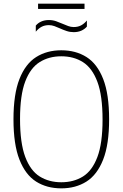

<svg xmlns="http://www.w3.org/2000/svg" viewBox="-20 -1025 673 1054"><path d="M316.5 9Q237 9 178.2 -28.2Q119.5 -65.5 86.8 -148.8Q54 -232 54 -370Q54 -508 86.8 -591.2Q119.5 -674.5 178.5 -711.8Q237.5 -749 316.5 -749Q396 -749 455 -711.8Q514 -674.5 546.5 -591.2Q579 -508 579 -370Q579 -232 546.2 -148.8Q513.5 -65.5 454.5 -28.2Q395.5 9 316.5 9ZM316.5 -24.5Q384.5 -24.5 435.2 -56Q486 -87.5 514.5 -162.8Q543 -238 543 -368Q543 -500.5 514.5 -576.2Q486 -652 435.2 -684Q384.5 -716 316.5 -716Q249 -716 198 -684.2Q147 -652.5 118.5 -577.5Q90 -502.5 90 -372Q90 -240 118.5 -164Q147 -88 198 -56.2Q249 -24.5 316.5 -24.5ZM384.5 -848.5Q364 -848.5 345.5 -854.8Q327 -861 309.5 -869Q294 -876 279 -881.5Q264 -887 248.5 -887Q225.5 -887 208.5 -878Q191.5 -869 176.5 -851V-884.5Q188.5 -899 206.8 -907Q225 -915 248.5 -915Q269.5 -915 288 -908.5Q306.5 -902 323.5 -894.5Q339 -888 354 -882.2Q369 -876.5 384.5 -876.5Q407.5 -876.5 424.8 -885.5Q442 -894.5 457 -912.5V-879Q445 -865 426.8 -856.8Q408.5 -848.5 384.5 -848.5ZM189 -976V-1005H444V-976Z"/></svg>

Font: Encode Sans SC SemiCondensed Thin
Style: Regular
Weight: 250
Width: 4
Designer: Multiple Designers
Foundry: Impallari Type
Version: Version 3.002